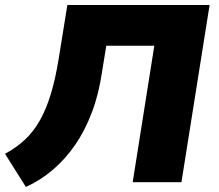

<svg xmlns="http://www.w3.org/2000/svg" viewBox="-24 -725 870 764"><path d="M79 19 -4 -113Q42 -138 76 -170Q110 -202 135 -246.5Q160 -291 178 -350Q196 -409 209 -488L244 -705H810L698 0H504L590 -543H399L382 -439Q369 -350 341.5 -277.5Q314 -205 275 -148.5Q236 -92 187 -50Q138 -8 79 19Z"/></svg>

Font: Nunito Sans 6pt Black
Style: Italic
Weight: 900
Italic angle: -9°
Version: Version 3.101;gftools[0.9.27]